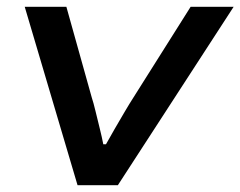

<svg xmlns="http://www.w3.org/2000/svg" viewBox="-20 -547 710 567"><path d="M209 0 53 -527H176L251 -259Q256 -244 262 -219Q268 -194 274.5 -168Q281 -142 285 -121H293Q304 -141 318.5 -166Q333 -191 348 -216.5Q363 -242 374 -259L543 -527H670L328 0Z"/></svg>

Font: Archivo Expanded Medium
Style: Italic
Weight: 500
Width: 7
Italic angle: -10°
Designer: Hector Gatti
Foundry: Omnibus-Type
Version: Version 2.001